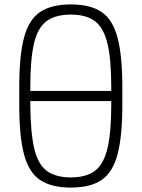

<svg xmlns="http://www.w3.org/2000/svg" viewBox="-20 -834 640 868"><path d="M93 -377V-423H507V-377ZM300 14Q212 14 161 -20.5Q110 -55 88.5 -136.5Q67 -218 67 -360V-440Q67 -582 88.5 -663.5Q110 -745 161 -779.5Q212 -814 300 -814Q389 -814 439.5 -779.5Q490 -745 511.5 -663.5Q533 -582 533 -440V-360Q533 -218 511.5 -136.5Q490 -55 439.5 -20.5Q389 14 300 14ZM300 -32Q370 -32 409.5 -62Q449 -92 466 -164Q483 -236 483 -360V-440Q483 -565 466 -636.5Q449 -708 409.5 -738Q370 -768 300 -768Q230 -768 190 -738Q150 -708 133.5 -636.5Q117 -565 117 -440V-360Q118 -236 134.5 -164Q151 -92 191 -62Q231 -32 300 -32Z"/></svg>

Font: Victor Mono Thin
Style: Regular
Weight: 100
Monospace: yes
Designer: Rune Bjørnerås
Version: Version 1.561;gftools[0.9.30]